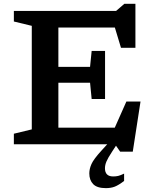

<svg xmlns="http://www.w3.org/2000/svg" viewBox="-20 -765 808 1018"><path d="M53.5 0V-56L148.5 -79V-628L53.5 -651V-707H595.5L639.5 -745H698V-511.5H621.5L589 -619H289.5V-410.5H457.5L466 -495H537V-240H466L457.5 -326.5H289.5V-88H588.5L650 -226.5H725L684 39H617L595 7.5L575 38Q552.5 72 544.5 91Q536.5 110 536.5 127Q536.5 170.5 580 170.5Q594.5 170.5 606.5 167.8Q618.5 165 638 155.5V194.5Q609 216.5 588.8 224.5Q568.5 232.5 541.5 232.5Q494.5 232.5 474 211.2Q453.5 190 453.5 154.5Q453.5 130.5 465 104.8Q476.5 79 517.5 34L548.5 0Z"/></svg>

Font: Newsreader 6pt Medium
Style: Regular
Weight: 500
Designer: Hugues Gentile
Foundry: Production Type
Version: Version 1.003; ttfautohint (v1.8.3)